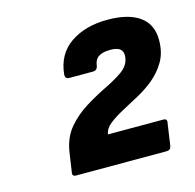

<svg xmlns="http://www.w3.org/2000/svg" viewBox="-73 -850 590 580"><g transform="rotate(-15 222.5 -560.0)"><path d="M97 -345Q84 -345 87 -358L96 -419Q103 -463 127.5 -492Q152 -521 185 -541.5Q218 -562 250 -577.5Q282 -593 304.5 -608.5Q327 -624 332 -646L333 -652Q335 -668 326 -676.5Q317 -685 294 -685Q271 -685 258 -676.5Q245 -668 243 -648Q240 -635 228 -635H153Q141 -635 141 -648Q147 -711 193.5 -743Q240 -775 310 -775Q375 -775 410 -750Q445 -725 445 -676Q445 -637 429 -609.5Q413 -582 389 -562Q365 -542 337 -527Q309 -512 284 -498.5Q259 -485 242 -471.5Q225 -458 222 -440H395Q408 -440 405 -427L395 -358Q393 -345 380 -345Z"/></g></svg>

Font: Sofia Sans Semi Condensed ExtraBold
Style: Italic
Weight: 800
Italic angle: -9°
Version: Version 4.100